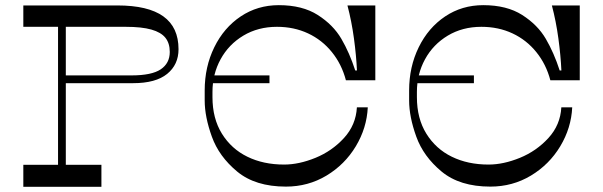

<svg xmlns="http://www.w3.org/2000/svg" viewBox="-20 -721 2328 741"><path d="M204 -650.5H234V-78.5H204ZM433 -700Q551.6 -700 610.3 -657.9Q669 -615.9 669 -531Q669 -471.5 625.1 -435.8Q581.1 -400 493.4 -400H220V-430H487.5Q565.4 -430 600.3 -453.4Q635.2 -476.9 635.2 -520.5Q635.2 -554.2 618.3 -575.3Q601.4 -596.4 564.2 -606.9Q527.1 -617.5 464.8 -617.5H70V-700ZM371.4 -85.1V0H70V-85.1Z M1048.9 -617.5Q976 -617.5 919.3 -583.6Q862.6 -549.6 831.3 -492.2Q800 -434.8 800 -366.1V-346.1Q800 -263.8 836.5 -205Q873 -146.2 934.8 -116.1Q996.5 -85.9 1076.4 -85.9Q1133.9 -85.9 1197.6 -111.9Q1261.4 -138 1307.5 -188.3Q1353.6 -238.6 1357.4 -306.8H1399.4Q1395.6 -226.9 1353.2 -156.4Q1310.8 -85.9 1240 -43.3Q1169.2 -0.8 1083.5 -0.8Q965.5 -0.8 895.3 -58.9Q825.1 -117.1 797.6 -193.7Q770 -270.2 770 -333.1V-372.1Q770 -463.1 807 -538.6Q844 -614.1 909 -657.6Q974 -701.1 1056 -701.1Q1147 -701.1 1206.5 -663.1Q1266 -625.1 1297.5 -571.1Q1329 -517.1 1351 -449.1H1357.6Q1355 -506.5 1346 -572.8Q1337 -639 1320.9 -700H1428.5V-411.2H1315Q1298.8 -473.1 1260.8 -520Q1222.9 -566.9 1168.8 -592.2Q1114.6 -617.5 1048.9 -617.5ZM789 -400V-430H1020V-400Z M1837.9 -617.5Q1765 -617.5 1708.3 -583.6Q1651.6 -549.6 1620.3 -492.2Q1589 -434.8 1589 -366.1V-346.1Q1589 -263.8 1625.5 -205Q1662 -146.2 1723.8 -116.1Q1785.5 -85.9 1865.4 -85.9Q1922.9 -85.9 1986.6 -111.9Q2050.4 -138 2096.5 -188.3Q2142.6 -238.6 2146.4 -306.8H2188.4Q2184.6 -226.9 2142.2 -156.4Q2099.8 -85.9 2029 -43.3Q1958.2 -0.8 1872.5 -0.8Q1754.5 -0.8 1684.3 -58.9Q1614.1 -117.1 1586.6 -193.7Q1559 -270.2 1559 -333.1V-372.1Q1559 -463.1 1596 -538.6Q1633 -614.1 1698 -657.6Q1763 -701.1 1845 -701.1Q1936 -701.1 1995.5 -663.1Q2055 -625.1 2086.5 -571.1Q2118 -517.1 2140 -449.1H2146.6Q2144 -506.5 2135 -572.8Q2126 -639 2109.9 -700H2217.5V-411.2H2104Q2087.8 -473.1 2049.8 -520Q2011.9 -566.9 1957.8 -592.2Q1903.6 -617.5 1837.9 -617.5ZM1578 -400V-430H1809V-400Z"/></svg>

Font: Space Cowgirl
Style: Regular
Weight: 400
Designer: Valery Marier
Foundry: Valery Marier
Version: Version 1.000